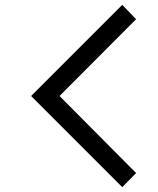

<svg xmlns="http://www.w3.org/2000/svg" viewBox="-20 -753 650 790"><path d="M483 -733 540 -674 225 -358 540 -41 483 17 108 -358Z"/></svg>

Font: SUITE Medium
Style: Regular
Weight: 500
Designer: Sun
Foundry: Sun
Version: Version 2.040